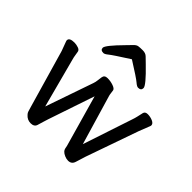

<svg xmlns="http://www.w3.org/2000/svg" viewBox="-188 -907 1107 1107"><g transform="rotate(45 365.0 -353.5)"><path d="M362 -650Q265 -588 247.5 -573.5Q230 -559 220 -559Q196 -559 196 -578.5Q196 -598 279 -682Q299 -703 311 -715Q323 -727 334.5 -729Q346 -731 369.5 -731Q393 -731 406 -718Q419 -705 439 -686Q527 -601 527 -580Q527 -559 503 -559Q493 -559 474.5 -575Q456 -591 362 -650ZM19 -462Q19 -484 60 -484Q76 -484 93 -478Q110 -472 111 -458Q113 -448 115 -434Q117 -420 120 -410L201 -104L302 -396Q307 -410 308.5 -425.5Q310 -441 312 -452Q315 -474 340 -474Q365 -474 387.5 -466Q410 -458 412 -446.5Q414 -435 415 -424.5Q416 -414 419 -405L508 -104L609 -408Q614 -422 618 -439.5Q622 -457 626 -475Q630 -491 651 -491Q672 -491 691.5 -482.5Q711 -474 711 -459Q711 -455 705.5 -442.5Q700 -430 683 -385L570 -63Q566 -51 561.5 -35.5Q557 -20 552 -5Q544 24 515 24Q501 24 486 17.5Q471 11 463 2.5Q455 -6 453 -19Q451 -32 447 -44L361 -347L265 -63Q259 -46 255.5 -32.5Q252 -19 245 2.5Q238 24 210 24Q182 24 163 2Q155 -6 152.5 -15.5Q150 -25 144 -44L42 -397L32 -424Q26 -441 22.5 -449.5Q19 -458 19 -462Z"/></g></svg>

Font: LXGW WenKai Lite
Style: Bold
Weight: 700
Designer: LXGW / Fontworks Inc.
Foundry: LXGW / Fontworks Inc.
Version: Version 1.330;April 28, 2024